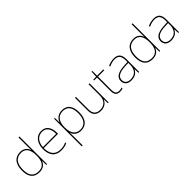

<svg xmlns="http://www.w3.org/2000/svg" viewBox="237 -2129 3730 3730"><g transform="rotate(-45 2101.5 -264.0)"><path d="M283 10C388 10 444 -46 468 -113H470L472 0H494V-760H468V-543C468 -501 468 -459 470 -414H468C446 -484 387 -538 291 -538C141 -538 59 -437 59 -254C59 -83 131 10 283 10ZM283 -15C149 -15 86 -94 86 -254C86 -427 159 -513 291 -513C410 -513 468 -426 468 -266V-263C468 -107 416 -15 283 -15Z M870 -538C716 -538 642 -408 642 -259C642 -104 713 10 879 10C943 10 991 0 1042 -23V-50C980 -22 943 -15 879 -15C742 -15 667 -105 669 -266H1062V-291C1062 -430 1005 -538 870 -538ZM870 -513C982 -513 1036 -423 1035 -291H670C682 -436 758 -513 870 -513Z M1436 -538C1326 -538 1262 -472 1240 -402H1238L1236 -528H1214V232H1240V15C1240 -27 1240 -71 1238 -116H1240C1262 -46 1321 10 1426 10C1567 10 1649 -91 1649 -269C1649 -445 1576 -538 1436 -538ZM1436 -513C1558 -513 1622 -434 1622 -269C1622 -101 1549 -15 1426 -15C1312 -15 1240 -92 1240 -262V-265C1240 -421 1308 -513 1436 -513Z M2187 -528H2161V-226C2161 -82 2083 -15 1968 -15C1869 -15 1814 -68 1814 -186V-528H1788V-182C1788 -57 1850 10 1968 10C2080 10 2137 -50 2160 -111H2162L2166 0H2187Z M2491 -15C2417 -15 2396 -61 2396 -143V-503H2568V-528H2396V-659H2375L2369 -528L2289 -525V-503H2370V-140C2370 -47 2398 10 2491 10C2526 10 2548 4 2570 -3V-28C2548 -20 2524 -15 2491 -15Z M2862 -537C2803 -537 2748 -522 2695 -498L2704 -472C2761 -501 2809 -512 2862 -512C2955 -512 3000 -463 3000 -343V-300L2897 -294C2740 -285 2646 -234 2646 -129C2646 -45 2700 10 2806 10C2914 10 2970 -42 2998 -103H3000L3004 0H3026V-350C3026 -480 2971 -537 2862 -537ZM2899 -270 3000 -275V-220C2998 -99 2939 -15 2806 -15C2721 -15 2674 -58 2674 -129C2674 -222 2763 -263 2899 -270Z M3392 10C3497 10 3553 -46 3577 -113H3579L3581 0H3603V-760H3577V-543C3577 -501 3577 -459 3579 -414H3577C3555 -484 3496 -538 3400 -538C3250 -538 3168 -437 3168 -254C3168 -83 3240 10 3392 10ZM3392 -15C3258 -15 3195 -94 3195 -254C3195 -427 3268 -513 3400 -513C3519 -513 3577 -426 3577 -266V-263C3577 -107 3525 -15 3392 -15Z M3956 -537C3897 -537 3842 -522 3789 -498L3798 -472C3855 -501 3903 -512 3956 -512C4049 -512 4094 -463 4094 -343V-300L3991 -294C3834 -285 3740 -234 3740 -129C3740 -45 3794 10 3900 10C4008 10 4064 -42 4092 -103H4094L4098 0H4120V-350C4120 -480 4065 -537 3956 -537ZM3993 -270 4094 -275V-220C4092 -99 4033 -15 3900 -15C3815 -15 3768 -58 3768 -129C3768 -222 3857 -263 3993 -270Z"/></g></svg>

Font: Noto Sans Georgian Thin
Style: Regular
Weight: 100
Designer: Monotype Design Team, Akaki Razmadze
Foundry: Google LLC
Version: Version 2.005